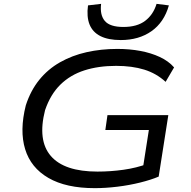

<svg xmlns="http://www.w3.org/2000/svg" viewBox="-20 -968 994 997"><path d="M472 9Q323 9 231.5 -44Q140 -97 110.5 -193.5Q81 -290 114 -421Q139 -498 184 -553.5Q229 -609 291.5 -644.5Q354 -680 429.5 -697Q505 -714 589 -714Q653 -714 709 -703.5Q765 -693 810 -672Q855 -651 884 -618L840 -543Q792 -587 729 -606.5Q666 -626 583 -626Q491 -626 418 -602.5Q345 -579 293.5 -528.5Q242 -478 214 -396Q174 -239 244 -158Q314 -77 486 -77Q554 -77 621.5 -86.5Q689 -96 748 -118L720 -82L753 -293H527L538 -370H854L804 -51Q764 -34 707.5 -20Q651 -6 589.5 1.5Q528 9 472 9ZM607 -760Q542 -760 501.5 -780.5Q461 -801 445 -841Q429 -881 437 -940L505 -948Q498 -890 524.5 -859Q551 -828 621 -828Q692 -828 734 -860Q776 -892 793 -948L857 -940Q832 -852 766.5 -806Q701 -760 607 -760Z"/></svg>

Font: Nunito Sans 7pt Expanded
Style: Italic
Weight: 400
Width: 7
Italic angle: -9°
Designer: Vernon Adams
Foundry: Vernon Adams
Version: Version 3.101;gftools[0.9.27]